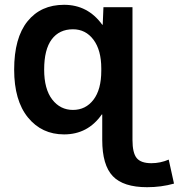

<svg xmlns="http://www.w3.org/2000/svg" viewBox="-20 -550 745 800"><path d="M39 -260Q39 -392 94.5 -461Q150 -530 247 -530Q346 -530 406 -447H408L411 -520H532V33Q532 87 549.5 108.5Q567 130 611 130Q648 130 683 115L705 215Q652 230 593 230Q494 230 450 184Q406 138 406 33V-73H404Q346 10 247 10Q154 10 96.5 -60.5Q39 -131 39 -260ZM164 -260Q164 -179 197.5 -135.5Q231 -92 284 -92Q337 -92 369.5 -134.5Q402 -177 402 -255V-265Q402 -341 369.5 -384.5Q337 -428 284 -428Q227 -428 195.5 -386Q164 -344 164 -260Z"/></svg>

Font: M PLUS 1p
Style: Bold
Weight: 700
Version: Version 1.062